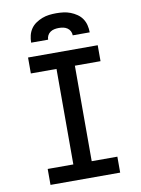

<svg xmlns="http://www.w3.org/2000/svg" viewBox="-102 -1023 803 1091"><g transform="rotate(-10 300.0 -477.5)"><path d="M99 0V-92H247V-643H99V-735H501V-643H353V-92H501V0ZM131 -815Q131 -836 136 -856.5Q141 -877 152.5 -894Q164 -911 181.5 -923Q199 -935 218.5 -942.5Q238 -950 258.5 -952.5Q279 -955 300 -955Q321 -955 341.5 -952.5Q362 -950 381.5 -942.5Q401 -935 418.5 -923Q436 -911 447.5 -894Q459 -877 464 -856.5Q469 -836 469 -815H371Q371 -828 365 -839.5Q359 -851 348.5 -858Q338 -865 325.5 -867.5Q313 -870 300 -870Q287 -870 274.5 -867.5Q262 -865 251.5 -858Q241 -851 235 -839.5Q229 -828 229 -815Z"/></g></svg>

Font: Iosevka Custom SmBdEx
Style: Regular
Weight: 600
Width: 7
Monospace: yes
Designer: Belleve Invis
Foundry: Belleve Invis
Version: Version 11.2.4; ttfautohint (v1.8.4)